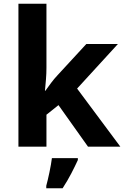

<svg xmlns="http://www.w3.org/2000/svg" viewBox="-20 -780 660 1021"><path d="M227 -420Q227 -389 224.5 -358.5Q222 -328 219 -297H221Q236 -318 252 -339.5Q268 -361 286 -380L439 -546H607L390 -309L620 0H448L291 -221L227 -170V0H78V-760H227ZM394 71Q379 104 359 142.5Q339 181 313 221H226V208Q234 179 243 136Q252 93 256 61H394Z"/></svg>

Font: Noto Sans Ol Chiki
Style: Bold
Weight: 700
Designer: Monotype Design Team, Lewis McGuffie
Foundry: Monotype Imaging Inc.
Version: Version 2.003; ttfautohint (v1.8.4.7-5d5b)